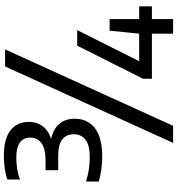

<svg xmlns="http://www.w3.org/2000/svg" viewBox="19 -874 922 1001"><g transform="rotate(-90 480.5 -373.0)"><path d="M165 -301.5Q131.5 -301.5 98.2 -306.2Q65 -311 35 -319.5V-386Q66 -376 99.2 -371.2Q132.5 -366.5 161.5 -366.5Q223 -366.5 252.2 -388Q281.5 -409.5 281.5 -450.5Q281.5 -489 254.5 -510Q227.5 -531 167.5 -531H94V-597H145.5Q205.5 -597 234.8 -618Q264 -639 264 -676.5Q264 -712.5 238.2 -731Q212.5 -749.5 160 -749.5Q132 -749.5 102 -745Q72 -740.5 45.5 -730V-796Q70 -805 103.5 -809.8Q137 -814.5 169 -814.5Q256.5 -814.5 301.2 -780.5Q346 -746.5 346 -683.5Q346 -637 318 -605.8Q290 -574.5 241.5 -564V-570.5Q300 -562.5 331.2 -530.2Q362.5 -498 362.5 -445Q362.5 -377.5 313 -339.5Q263.5 -301.5 165 -301.5ZM236.5 68 635 -808H724L325.5 68ZM571 -42.5V-89L743.5 -432H824.5L652.5 -89L643 -109H948.5V-42.5ZM806 68V-109L821.5 -263H882V68Z"/></g></svg>

Font: Encode Sans SC Medium
Style: Regular
Weight: 500
Version: Version 3.002